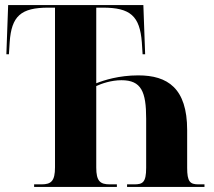

<svg xmlns="http://www.w3.org/2000/svg" viewBox="-20 -734 840 754"><path d="M114 0H439V-10H411C373 -10 358 -23 358 -76V-396C377 -405 416 -419 457 -419C535 -419 554 -374 554 -268V-75C554 -17 540 -10 507 -10H479V0H783V-10H759C726 -10 715 -21 715 -75V-223C715 -388 638 -438 523 -438C447 -438 388 -419 358 -407V-704H384C492 -704 529 -671 537 -568L540 -521H550L543 -714H12L5 -521H15L18 -568C25 -671 62 -704 170 -704H196V-77C196 -23 181 -10 143 -10H114Z"/></svg>

Font: Noto Serif Display Condensed ExtraBold
Style: Regular
Weight: 800
Width: 3
Designer: Monotype Design Team
Foundry: Monotype Imaging Inc.
Version: Version 2.009